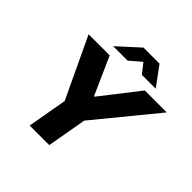

<svg xmlns="http://www.w3.org/2000/svg" viewBox="-221 -1059 1242 1242"><g transform="rotate(45 399.5 -438.5)"><path d="M232 0 280 -272 84 -687H277L392 -429H397L598 -687H799L459 -272L411 0ZM251 -745 396 -877H543L640 -745H513L438 -841H495L383 -745Z"/></g></svg>

Font: Archivo SemiBold ExtraBold
Style: Italic
Weight: 800
Italic angle: -10°
Version: Version 2.001